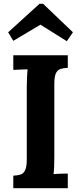

<svg xmlns="http://www.w3.org/2000/svg" viewBox="-20 -991 427 1011"><path d="M337 -634Q315 -633 299 -628Q283 -623 274.5 -605.5Q266 -588 266 -547V-164Q266 -137 265 -112Q264 -87 262 -74Q278 -76 302.5 -76.5Q327 -77 337 -77V0H50V-66Q73 -67 88.5 -72Q104 -77 112.5 -95Q121 -113 121 -153V-536Q121 -563 122.5 -588Q124 -613 125 -626Q109 -625 85 -624.5Q61 -624 50 -623V-700H337ZM332 -774 193 -861 50 -776 23 -821 188 -971H207L364 -821Z"/></svg>

Font: Lora
Style: Bold
Weight: 700
Designer: Olga Karpushina, Alexei Vanyashin (Cyrillic)
Foundry: Cyreal
Version: Version 3.006; ttfautohint (v1.8.4.7-5d5b);gftools[0.9.30]